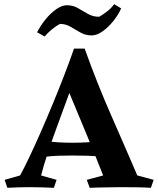

<svg xmlns="http://www.w3.org/2000/svg" viewBox="-20 -896 755 916"><path d="M713 -38 700 0Q669 -2 630.5 -2.5Q592 -3 561 -3Q543 -3 513.5 -2.5Q484 -2 455 -1.5Q426 -1 408 0L394 -38L472 -59Q442 -136 396.5 -246.5Q351 -357 299 -481Q320 -527 341.5 -572.5Q363 -618 384 -664Q443 -499 510.5 -345.5Q578 -192 635 -59ZM384 -664Q377 -646 370.5 -631Q364 -616 357 -595Q350 -574 342 -538Q323 -486 299.5 -421.5Q276 -357 251.5 -290.5Q227 -224 207 -163.5Q187 -103 176 -59L250 -38L237 0Q173 -3 119 -3Q69 -3 15 0L2 -38L76 -59Q95 -94 120.5 -147.5Q146 -201 174.5 -266Q203 -331 232 -401Q261 -471 287 -538.5Q313 -606 333 -664ZM477 -225V-147Q434 -152 395.5 -153Q357 -154 325 -154Q291 -154 258.5 -153Q226 -152 187 -147V-224Q226 -219 258.5 -217Q291 -215 325 -215Q357 -215 395.5 -217Q434 -219 477 -225ZM193 -722 157 -742Q172 -772 196 -802Q220 -832 247.5 -851.5Q275 -871 299 -871Q328 -871 351.5 -857.5Q375 -844 399 -830Q423 -816 453 -816Q468 -824 489 -840Q510 -856 525 -876L558 -856Q545 -826 521 -796Q497 -766 469.5 -746.5Q442 -727 417 -727Q388 -727 363.5 -741Q339 -755 316 -768.5Q293 -782 266 -782Q250 -774 228.5 -756.5Q207 -739 193 -722Z"/></svg>

Font: Ruwudu
Style: Bold
Weight: 700
Designer: Becca Hirsbrunner Spalinger
Foundry: SIL International
Version: Version 3.000